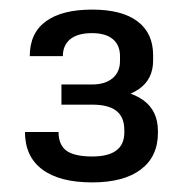

<svg xmlns="http://www.w3.org/2000/svg" viewBox="-20 -805 381 400"><path d="M172 -425Q104 -425 68 -452Q32 -479 32 -530H102Q102 -503 118.5 -491Q135 -479 172 -479Q239 -479 239 -529V-534Q239 -561 222.5 -574Q206 -587 172 -587H108V-629H172Q199 -629 214.5 -642Q230 -655 230 -678V-688Q230 -711 215 -723.5Q200 -736 172 -736Q142 -736 126.5 -723.5Q111 -711 111 -688H42Q42 -736 75.5 -760.5Q109 -785 172 -785Q234 -785 266.5 -760.5Q299 -736 299 -690V-679Q299 -640 269.5 -619.5Q240 -599 192 -599V-619Q246 -619 277.5 -597Q309 -575 309 -532V-528Q309 -479 273.5 -452Q238 -425 172 -425Z"/></svg>

Font: Pathway Extreme 8pt Thin Light
Style: Regular
Weight: 300
Version: Version 1.001;gftools[0.9.26]